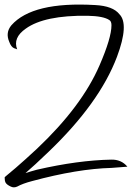

<svg xmlns="http://www.w3.org/2000/svg" viewBox="-24 -831 581 828"><path d="M50.2 -617.8ZM50.2 -617.8C37 -651.2 49.3 -681.1 87.1 -707.5C140.8 -746.2 229.7 -764.7 353.8 -763C399.5 -762.1 430.8 -755.9 447.5 -744.5C453.6 -741 456.7 -733.5 456.7 -722C456.7 -686 439.6 -628.3 405.2 -549.1C354.2 -431.2 264.4 -311.5 136 -190.1C99 -155.8 68.2 -128 43.6 -106.9C29.5 -94.6 18.5 -85.4 10.6 -79.2C0.9 -71.3 -4 -66.9 -4 -66C-4 -56.3 -2.6 -48.8 0 -43.6C3.5 -37.4 11 -31.7 22.4 -26.4C31.2 -22 40.5 -22 50.2 -26.4C66 -35.2 87.6 -43.1 114.8 -50.2C245.1 -85.4 359 -104.3 456.7 -106.9L525.4 -112.2C507.8 -133.3 484.4 -143.4 455.4 -142.6C360.4 -140.8 253.4 -126.3 134.6 -99C115.3 -93.7 99 -88.9 85.8 -84.5C109.6 -104.7 143 -135.5 186.1 -176.9C332.2 -316.8 430.3 -453.2 480.5 -586.1C515.7 -680.2 519.2 -741.4 491 -769.6C472.6 -793.3 437.8 -806.5 386.8 -809.2C206.4 -819.7 85.8 -790.7 25.1 -722C7.5 -700.9 4.4 -677.2 15.8 -650.8C21.1 -635.8 28.2 -626.6 37 -623C45.8 -620.4 50.2 -618.6 50.2 -617.8Z"/></svg>

Font: Impossible
Style: Reguler
Weight: 400
Designer: Ahsan Design
Foundry: Designer
Version: Version 3.16.0